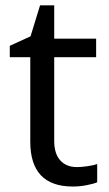

<svg xmlns="http://www.w3.org/2000/svg" viewBox="-20 -679 401 709"><path d="M264.2 -62Q281.2 -62 304.2 -65.4Q327.1 -68.8 338.9 -73.2V-5.9Q326.7 -0.5 301 4.6Q275.4 9.8 249 9.8Q91.8 9.8 91.8 -155.8V-467.8H16.1V-509.8L92.8 -544.9L127.9 -659.2H180.2V-536.1H335V-467.8H180.2V-158.2Q180.2 -111.8 202.4 -86.9Q224.6 -62 264.2 -62Z"/></svg>

Font: NotoPenekeko
Style: Regular
Weight: 400
Designer: Monotype Design team
Foundry: Monotype Imaging Inc.
Version: Version 1.04